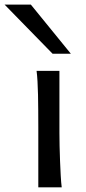

<svg xmlns="http://www.w3.org/2000/svg" viewBox="-71 -801 367 821"><path d="M183.1 -231.9Q183.1 -208.5 183.8 -176.5Q184.6 -144.5 185.8 -111.8Q187 -79.1 188.7 -49.3Q190.4 -19.5 192.9 0H92.8V-258.8Q92.8 -294.4 92.5 -329.1Q92.3 -363.8 91.6 -394.8Q90.8 -425.8 89.4 -452.4Q87.9 -479 85.4 -498H183.1ZM61 -781.2 231.9 -571.3H153.8L-51.3 -781.2Z"/></svg>

Font: Andika FrenchTight
Style: Regular
Weight: 400
Designer: Victor Gaultney, Annie Olsen, Julie Remington, Don Collingsworth, Eric Hays, Becca Hirsbrunner
Foundry: SIL International
Version: Version 5.000 ; Dig1 Dig4Opn Dig7 LnSpcTght